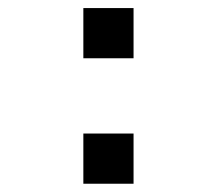

<svg xmlns="http://www.w3.org/2000/svg" viewBox="-20 -520 540 478"><path d="M187.5 -187.5Q187.5 -187.5 187.5 -62.5H312.5Q312.5 -62.5 312.5 -187.5ZM187.5 -500Q187.5 -500 187.5 -375H312.5Q312.5 -375 312.5 -500Z"/></svg>

Font: BFUnifontExMono
Style: Regular
Weight: 500
Version: Version 15.0.06